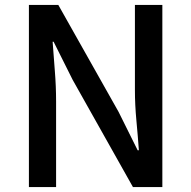

<svg xmlns="http://www.w3.org/2000/svg" viewBox="-20 -757 774 777"><path d="M97 0V-737H216L460 -304L537 -149H542Q538 -205 532 -269Q526 -333 526 -393V-737H637V0H518L274 -434L197 -588H193Q197 -531 202 -469Q207 -407 207 -346V0Z"/></svg>

Font: Source Han Sans Medium
Style: Regular
Weight: 500
Designer: Ryoko NISHIZUKA Ë•øÂ°öÊ∂ºÂ≠ê (kana, bopomofo & ideographs); Paul D. Hunt (Latin, Greek & Cyrillic); Sandoll Communicatio
Foundry: Adobe
Version: Version 2.004;hotconv 1.0.118;makeotfexe 2.5.65603